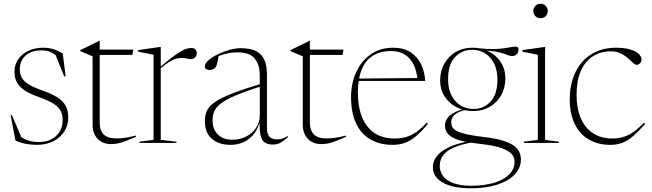

<svg xmlns="http://www.w3.org/2000/svg" viewBox="-20 -755 3446 1014"><path d="M207 -503Q236.5 -503 261.2 -495.5Q286 -488 311.5 -472L326.5 -351.5H319L271 -471L284 -455.5Q265 -473 245 -481Q225 -489 202.5 -489Q144 -489 114.2 -460.8Q84.5 -432.5 84.5 -389.5Q84.5 -364 95.2 -344.5Q106 -325 132.8 -308.8Q159.5 -292.5 207.5 -276Q243.5 -263 269 -249.2Q294.5 -235.5 310.2 -218.8Q326 -202 333.2 -181Q340.5 -160 340.5 -133Q340.5 -93 319.8 -60.8Q299 -28.5 261.8 -9.2Q224.5 10 175.5 10Q142.5 10 114 4.2Q85.5 -1.5 61.5 -13L36 -147H43L98 -18L83.5 -37Q93.5 -28 108.8 -20.8Q124 -13.5 143.2 -9.2Q162.5 -5 185 -5Q243.5 -5 277.2 -37.8Q311 -70.5 311 -120.5Q311 -143.5 304.2 -160.8Q297.5 -178 282.8 -192Q268 -206 243.8 -218Q219.5 -230 184 -243Q136.5 -259.5 108.5 -278.5Q80.5 -297.5 68.5 -321.2Q56.5 -345 56.5 -376.5Q56.5 -414.5 76.8 -443Q97 -471.5 131.2 -487.2Q165.5 -503 207 -503Z M506.5 -108Q506.5 -67 527.2 -45.5Q548 -24 593 -24Q618.5 -24 641.8 -27.5Q665 -31 698 -39V-32.5Q658.5 -15.5 636.5 -7.5Q614.5 0.5 599 3.2Q583.5 6 564.5 6Q538.5 6 516.8 -5.8Q495 -17.5 482 -40.5Q469 -63.5 469 -97.5V-457.5L404 -485V-490.5Q420.5 -498 430.2 -502.8Q440 -507.5 446.8 -511Q453.5 -514.5 460.2 -517.8Q467 -521 477 -526Q487 -531 504 -539.5H506.5V-475ZM492.5 -465V-493H684L678.5 -465Z M991 -501.5Q1005 -501.5 1012 -494Q1019 -486.5 1019 -474Q1019 -460 1010.2 -451.5Q1001.5 -443 987.5 -443Q979 -443 973 -444.5Q967 -446 959.8 -447.5Q952.5 -449 940 -449Q922.5 -449 906.8 -444.2Q891 -439.5 871 -426.5Q851 -413.5 821 -388.5L819 -395.5Q860.5 -430.5 888.5 -451.8Q916.5 -473 935.2 -483.8Q954 -494.5 967 -498Q980 -501.5 991 -501.5ZM829 -399.5V-16.5L912 -6.5V0H716.5V-6.5L791 -16.5V-465.5Q784.5 -467 772.5 -469.5Q760.5 -472 744.2 -475.2Q728 -478.5 709.5 -482V-490.5L825 -507H829Z M1370 -315.5V-302.5Q1278.5 -274 1224.8 -251Q1171 -228 1144.8 -207Q1118.5 -186 1110.5 -164.8Q1102.5 -143.5 1102.5 -119Q1102.5 -72.5 1130.8 -44.8Q1159 -17 1208 -17Q1246.5 -17 1279.2 -33.5Q1312 -50 1332 -79.2Q1352 -108.5 1352 -146V-355.5Q1352 -413 1325.2 -445.8Q1298.5 -478.5 1234.5 -478.5Q1204 -478.5 1172.5 -470.8Q1141 -463 1103.5 -446.5L1135 -464Q1132.5 -447 1129.8 -433.2Q1127 -419.5 1123.8 -410.2Q1120.5 -401 1116.5 -397Q1111.5 -391.5 1103 -388.5Q1094.5 -385.5 1086 -385.5Q1074.5 -385.5 1068.2 -390.5Q1062 -395.5 1062 -404Q1062 -420 1081.5 -437Q1101 -454 1130.8 -468.5Q1160.5 -483 1192.5 -491.8Q1224.5 -500.5 1250 -500.5Q1305 -500.5 1335.2 -483.5Q1365.5 -466.5 1377.8 -435.2Q1390 -404 1390 -361.5V-79Q1390 -55.5 1396.8 -42.5Q1403.5 -29.5 1415 -24.2Q1426.5 -19 1440 -19Q1456 -19 1468 -22.2Q1480 -25.5 1499.5 -37V-29.5Q1481 -12 1462.5 -1.8Q1444 8.5 1421.5 8.5Q1396 8.5 1379.2 -1.8Q1362.5 -12 1355.8 -41Q1349 -70 1352 -125.5L1356 -127.5Q1346 -80.5 1323 -50.2Q1300 -20 1267.8 -5Q1235.5 10 1198.5 10Q1135.5 10 1098.8 -22Q1062 -54 1062 -115.5Q1062 -144.5 1071.8 -168Q1081.5 -191.5 1112.2 -213.8Q1143 -236 1204.8 -260.5Q1266.5 -285 1370 -315.5Z M1616.5 -108Q1616.5 -67 1637.2 -45.5Q1658 -24 1703 -24Q1728.5 -24 1751.8 -27.5Q1775 -31 1808 -39V-32.5Q1768.5 -15.5 1746.5 -7.5Q1724.5 0.5 1709 3.2Q1693.5 6 1674.5 6Q1648.5 6 1626.8 -5.8Q1605 -17.5 1592 -40.5Q1579 -63.5 1579 -97.5V-457.5L1514 -485V-490.5Q1530.5 -498 1540.2 -502.8Q1550 -507.5 1556.8 -511Q1563.5 -514.5 1570.2 -517.8Q1577 -521 1587 -526Q1597 -531 1614 -539.5H1616.5V-475ZM1602.5 -465V-493H1794L1788.5 -465Z M2057.5 -503Q2111 -503 2147.5 -479.5Q2184 -456 2203.5 -416.5Q2223 -377 2225.5 -327.5H1864.5V-340L2194.5 -343L2185.5 -332.5Q2180.5 -382.5 2163 -416.5Q2145.5 -450.5 2116.2 -468Q2087 -485.5 2046.5 -485.5Q1985.5 -485.5 1946.2 -459Q1907 -432.5 1888.5 -383.8Q1870 -335 1870 -268.5Q1870 -189 1893 -134.2Q1916 -79.5 1959.2 -51.5Q2002.5 -23.5 2064 -23.5Q2096.5 -23.5 2123 -30.8Q2149.5 -38 2176.2 -56.2Q2203 -74.5 2234 -107L2240 -101Q2205.5 -59.5 2176.5 -35.2Q2147.5 -11 2118 -0.5Q2088.5 10 2052.5 10Q1986 10 1936.8 -18.5Q1887.5 -47 1860.8 -103Q1834 -159 1834 -241.5Q1834 -312.5 1860.2 -371.8Q1886.5 -431 1936.5 -467Q1986.5 -503 2057.5 -503Z M2467.5 239.5Q2420.5 239.5 2383 232Q2345.5 224.5 2319.5 210Q2293.5 195.5 2279.8 175Q2266 154.5 2266 129Q2266 104 2278.5 82.5Q2291 61 2315 43.5Q2339 26 2374 13Q2409 0 2454 -8.5L2493.5 -18L2472.5 -2.5Q2411.5 8 2374 25.2Q2336.5 42.5 2319.5 66.2Q2302.5 90 2302.5 120Q2302.5 152.5 2321 176.2Q2339.5 200 2376.5 213Q2413.5 226 2468.5 226Q2537.5 226 2589 210.5Q2640.5 195 2669 166.5Q2697.5 138 2697.5 100Q2697.5 81.5 2688.2 66.5Q2679 51.5 2657.2 39.5Q2635.5 27.5 2599 18.5Q2562.5 9.5 2508.5 4Q2454.5 -1.5 2419.8 -10.5Q2385 -19.5 2365.5 -31.8Q2346 -44 2338 -59Q2330 -74 2330 -91.5Q2330 -123 2356.2 -145.5Q2382.5 -168 2437 -181L2442.5 -175Q2397.5 -165.5 2380.2 -148.2Q2363 -131 2363 -110Q2363 -96 2369 -84.2Q2375 -72.5 2392.8 -63.2Q2410.5 -54 2444.8 -46Q2479 -38 2535 -31.5Q2591.5 -25 2629.2 -14.2Q2667 -3.5 2689.2 11.2Q2711.5 26 2721.2 45Q2731 64 2731 87.5Q2731 132 2698.2 166.5Q2665.5 201 2606.2 220.2Q2547 239.5 2467.5 239.5ZM2479 -168.5Q2430.5 -168.5 2390.8 -189Q2351 -209.5 2327.8 -245.8Q2304.5 -282 2304.5 -329.5Q2304.5 -380 2326.8 -419.2Q2349 -458.5 2387.5 -480.8Q2426 -503 2474.5 -503Q2511 -503 2542.8 -491.2Q2574.5 -479.5 2598.2 -458Q2622 -436.5 2635.5 -407Q2649 -377.5 2649 -342Q2649 -291.5 2627 -252.2Q2605 -213 2566.5 -190.8Q2528 -168.5 2479 -168.5ZM2482 -179.5Q2532.5 -179.5 2569.8 -217.5Q2607 -255.5 2607 -334.5Q2607 -407 2569.5 -449.5Q2532 -492 2472 -492Q2420.5 -492 2383.5 -454Q2346.5 -416 2346.5 -337Q2346.5 -264.5 2384.2 -222Q2422 -179.5 2482 -179.5ZM2518.5 -490 2504 -500.5Q2552 -495.5 2585 -496Q2618 -496.5 2639.8 -499.8Q2661.5 -503 2676.5 -505.8Q2691.5 -508.5 2703.5 -508.5Q2711 -508.5 2714.8 -504.8Q2718.5 -501 2718.5 -493.5Q2718.5 -478 2709.2 -468.5Q2700 -459 2684.5 -459Q2674 -459 2664.2 -463Q2654.5 -467 2638.5 -472.5Q2622.5 -478 2594 -483Q2565.5 -488 2518.5 -490Z M2835 -659Q2817 -659 2806.8 -670.5Q2796.5 -682 2796.5 -697Q2796.5 -712 2806.8 -723.5Q2817 -735 2835 -735Q2852.5 -735 2862.8 -723.5Q2873 -712 2873 -697Q2873 -682 2862.8 -670.5Q2852.5 -659 2835 -659ZM2859.5 -507 2858.5 -469V-16.5L2931.5 -6.5V0H2746V-6.5L2820.5 -16.5V-465.5Q2815 -466.5 2801.5 -469.5Q2788 -472.5 2771.2 -475.8Q2754.5 -479 2739 -482V-490.5L2855.5 -507Z M3233 -503Q3278 -503 3307.8 -494Q3337.5 -485 3352.8 -470.8Q3368 -456.5 3368 -440.5Q3368 -433.5 3364.5 -427Q3361 -420.5 3355 -416.5Q3349 -412.5 3341.5 -412.5Q3335.5 -412.5 3327.2 -419.8Q3319 -427 3308 -437.5Q3297 -448 3282.2 -458.8Q3267.5 -469.5 3248.8 -476.8Q3230 -484 3206 -484Q3150.5 -484 3109.8 -457Q3069 -430 3047 -379Q3025 -328 3025 -255Q3025 -183 3047.2 -131Q3069.5 -79 3112 -51.2Q3154.5 -23.5 3214 -23.5Q3259 -23.5 3296.2 -40.8Q3333.5 -58 3381.5 -107L3387.5 -101Q3351 -59.5 3322.2 -35Q3293.5 -10.5 3265.5 -0.2Q3237.5 10 3202.5 10Q3138 10 3089.8 -18.2Q3041.5 -46.5 3015.2 -100.5Q2989 -154.5 2989 -232.5Q2989 -291 3005.5 -340.5Q3022 -390 3053.2 -426.2Q3084.5 -462.5 3129.8 -482.8Q3175 -503 3233 -503Z"/></svg>

Font: Newsreader 60pt ExtraLight
Style: Regular
Weight: 250
Designer: Hugues Gentile
Foundry: Production Type
Version: Version 1.003